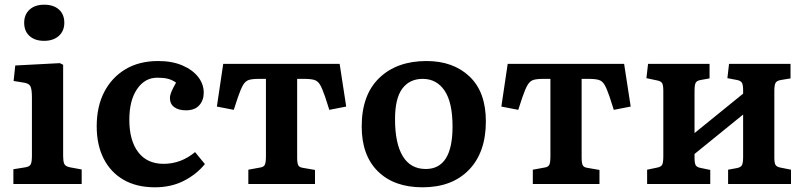

<svg xmlns="http://www.w3.org/2000/svg" viewBox="-20 -784 3432 818"><path d="M168 -610Q129 -610 106 -630.5Q83 -651 83 -687Q83 -722 106 -743Q129 -764 168 -764Q208 -764 231 -743.5Q254 -723 254 -687Q254 -652 230.5 -631Q207 -610 168 -610ZM37 0V-63L87 -71Q106 -74 111 -84Q116 -94 116 -121V-369Q116 -404 109.5 -416.5Q103 -429 81 -432L38 -439L45 -505L235 -515L249 -508V-118Q249 -98 253.5 -86.5Q258 -75 279 -71L328 -62V0Z M640 14Q562 14 506.5 -18Q451 -50 421.5 -108.5Q392 -167 392 -246Q392 -330 424 -392Q456 -454 514.5 -489Q573 -524 654 -524Q713 -524 756.5 -505.5Q800 -487 824 -456.5Q848 -426 848 -389Q848 -357 829 -335.5Q810 -314 772 -314Q741 -314 722.5 -327.5Q704 -341 704 -366Q704 -378 710 -392.5Q716 -407 730 -432Q713 -444 695 -448.5Q677 -453 650 -453Q597 -453 564 -404.5Q531 -356 531 -274Q531 -185 569 -135.5Q607 -86 677 -86Q751 -86 811 -136L853 -85Q817 -41 763 -13.5Q709 14 640 14Z M1038 0V-61L1087 -70Q1103 -72 1108 -81.5Q1113 -91 1113 -118V-448H1084Q1055 -448 1040.5 -443.5Q1026 -439 1016 -422.5Q1006 -406 993 -368L976 -316L904 -330L931 -512H1427L1455 -330L1383 -316L1365 -372Q1353 -407 1343.5 -423Q1334 -439 1319 -443.5Q1304 -448 1275 -448H1246V-112Q1246 -90 1250.5 -80.5Q1255 -71 1270 -69L1322 -60V0Z M1780 14Q1659 14 1590 -54Q1521 -122 1521 -245Q1521 -380 1596 -452Q1671 -524 1797 -524Q1911 -524 1980.5 -458Q2050 -392 2050 -267Q2050 -135 1978 -60.5Q1906 14 1780 14ZM1794 -64Q1908 -64 1908 -245Q1908 -348 1874 -398Q1840 -448 1781 -448Q1725 -448 1694 -406.5Q1663 -365 1663 -276Q1663 -173 1696 -118.5Q1729 -64 1794 -64Z M2250 0V-61L2299 -70Q2315 -72 2320 -81.5Q2325 -91 2325 -118V-448H2296Q2267 -448 2252.5 -443.5Q2238 -439 2228 -422.5Q2218 -406 2205 -368L2188 -316L2116 -330L2143 -512H2639L2667 -330L2595 -316L2577 -372Q2565 -407 2555.5 -423Q2546 -439 2531 -443.5Q2516 -448 2487 -448H2458V-112Q2458 -90 2462.5 -80.5Q2467 -71 2482 -69L2534 -60V0Z M2737 0V-61L2780 -70Q2796 -73 2801 -82Q2806 -91 2806 -118V-397Q2806 -421 2801 -429.5Q2796 -438 2781 -441L2734 -451L2741 -512H3003V-450L2964 -443Q2948 -440 2943.5 -430.5Q2939 -421 2939 -396V-217L3146 -385V-400Q3146 -422 3141 -431Q3136 -440 3121 -443L3079 -451L3086 -512H3348V-450L3306 -443Q3289 -440 3284 -430.5Q3279 -421 3279 -397V-112Q3279 -90 3284 -81.5Q3289 -73 3305 -70L3350 -61V0H3082V-61L3120 -68Q3136 -71 3141 -80.5Q3146 -90 3146 -115V-296L2939 -128V-112Q2939 -90 2943.5 -81Q2948 -72 2963 -69L3006 -60V0Z"/></svg>

Font: Literata 12pt SemiBold
Style: Regular
Weight: 600
Designer: Latin by Veronika Burian and Jose Scaglione. Greek by Irene Vlachou. Cyrillic by Vera Evstafieva.
Foundry: TypeTogether
Version: Version 3.002